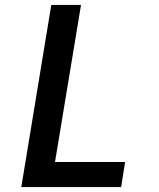

<svg xmlns="http://www.w3.org/2000/svg" viewBox="-20 -755 640 775"><path d="M66 0 187 -735H307L202 -101H485L469 0Z"/></svg>

Font: Iosevka Aile
Style: Bold Italic
Weight: 700
Italic angle: -9°
Designer: Belleve Invis
Foundry: Belleve Invis
Version: Version 28.0.1; ttfautohint (v1.8.4)